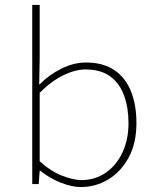

<svg xmlns="http://www.w3.org/2000/svg" viewBox="-20 -742 640 774"><path d="M306 12Q269 12 224 -6Q179 -24 142 -54H140L136 0H110V-722H140V-508L138 -402H140Q178 -441 228 -465.5Q278 -490 326 -490Q395 -490 440 -460Q485 -430 507.5 -375Q530 -320 530 -246Q530 -165 499 -107.5Q468 -50 417 -19Q366 12 306 12ZM308 -16Q363 -16 406 -45.5Q449 -75 473.5 -127Q498 -179 498 -246Q498 -307 480.5 -356Q463 -405 425 -433.5Q387 -462 324 -462Q284 -462 236 -439Q188 -416 140 -368V-92Q185 -51 231 -33.5Q277 -16 308 -16Z"/></svg>

Font: Source Code Pro ExtraLight ExtraLight
Style: Regular
Weight: 250
Monospace: yes
Version: Version 1.018;hotconv 1.0.116;makeotfexe 2.5.65601